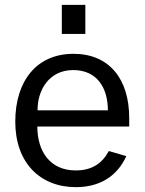

<svg xmlns="http://www.w3.org/2000/svg" viewBox="-20 -762 599 792"><path d="M513 -240V-275C513 -436 431 -540 283 -540C131 -540 43 -428 43 -260C43 -90 146 10 293 10C388 10 462 -32 501 -118L429 -139C401 -88 360 -59 292 -59C187 -59 134 -137 134 -240ZM135 -307C134 -388 181 -473 282 -473C380 -473 425 -400 425 -307ZM235 -742V-622H332V-742Z"/></svg>

Font: Cheyenne Sans
Style: Regular
Weight: 400
Designer: The Public Sans project authors (U.S. Web Design System), Libre Franklin designed by Pablo Impallari and Rodrigo Fuenzal
Foundry: The Cheyenne Sans Project Authors
Version: Version 2.007